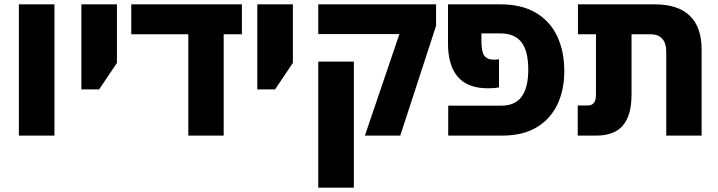

<svg xmlns="http://www.w3.org/2000/svg" viewBox="-20 -625 3311 885"><path d="M67 0V-605H231V0Z M355 -213V-605H519V-335L437 -213Z M848 0V-467H585V-605H1095V-467H1011V0Z M1166 -213V-605H1330V-335L1248 -213Z M1662 0 1821 -468H1447V-605H1990V-506L1825 0ZM1447 240V-341H1611V240Z M2046 0V-138H2291Q2354 -138 2384.5 -179.5Q2415 -221 2415 -304Q2415 -390 2383.5 -430.5Q2352 -471 2287 -471H2199V-438Q2199 -386 2212.5 -368Q2226 -350 2256 -350Q2263 -350 2268.5 -350.5Q2274 -351 2280 -352V-222Q2270 -220 2258.5 -219Q2247 -218 2230 -218Q2136 -218 2090.5 -270.5Q2045 -323 2045 -425V-605H2287Q2384 -605 2449.5 -566.5Q2515 -528 2548 -458.5Q2581 -389 2581 -298Q2581 -209 2548.5 -142Q2516 -75 2452.5 -37.5Q2389 0 2295 0Z M2643 0V-139H2690Q2727 -139 2727 -188V-467H2644V-605H2998Q3104 -605 3159 -553Q3214 -501 3214 -395V0H3051V-385Q3051 -427 3032 -447Q3013 -467 2979 -467H2891V-190Q2891 -94 2851.5 -47Q2812 0 2728 0Z"/></svg>

Font: Noto Sans Hebrew SemiCondensed ExtraBold
Style: Regular
Weight: 800
Width: 4
Designer: Monotype Design Team
Foundry: Monotype Imaging Inc.
Version: Version 2.004; ttfautohint (v1.8.4.7-5d5b)